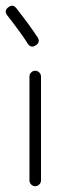

<svg xmlns="http://www.w3.org/2000/svg" viewBox="-29 -639 236 665"><path d="M73 -14V-374Q73 -382 79 -388Q85 -394 93 -394Q101 -394 107 -388Q113 -382 113 -374V-14Q113 -6 107 0Q101 6 93 6Q85 6 79 0Q73 -6 73 -14ZM67 -488Q48 -519 -4 -586Q-16 -602 0 -614Q16 -626 28 -610Q75 -550 101 -510Q112 -493 95 -482Q78 -471 67 -488Z"/></svg>

Font: Hoogli Light
Style: Regular
Weight: 300
Designer: Anand Singh Naorem
Foundry: Brand New Type
Version: Version 1.00 b007